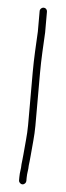

<svg xmlns="http://www.w3.org/2000/svg" viewBox="-51 -659 252 733"><g transform="rotate(5 75.0 -292.5)"><path d="M72 -618V-539C69.5 -489.7 66 -436.1 66 -383V-180C66 -140.7 60.7 -104.9 58 -67L56 -47C55.3 -41.7 54.7 -35.7 54 -29C54 -8.8 50 -0.7 50 21V33C50 40.1 56.6 47 64 47C71.4 47 78 40.1 78 33V21C78 0.8 82 -8.4 82 -27C82.7 -33.7 83.3 -39.3 84 -44L86 -65C88.9 -103 94 -141 94 -180V-383C94 -436.1 97.5 -488.8 100 -538V-618C100 -625.7 94 -632 86.5 -632C79 -632 72 -625.7 72 -618Z"/></g></svg>

Font: HoneyBee
Style: XLit
Weight: 200
Foundry: Cannot Into Space Fonts
Version: Version 0.89